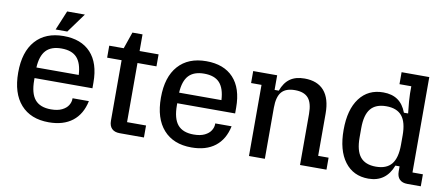

<svg xmlns="http://www.w3.org/2000/svg" viewBox="-64 -953 2825 1215"><g transform="rotate(10 1348.0 -345.5)"><path d="M45 -267Q45 -400 109 -472Q173 -544 289 -544Q402 -544 463.5 -478Q525 -412 525 -287V-250H153V-237Q153 -152 186 -112.5Q219 -73 289 -73Q332 -73 359.5 -86.5Q387 -100 399.5 -120.5Q412 -141 412 -161V-166H517Q499 -80 441 -35Q383 10 289 10Q173 10 109 -62Q45 -134 45 -267ZM425 -318Q421 -393 388.5 -428.5Q356 -464 289 -464Q223 -464 190 -428.5Q157 -393 153 -318ZM283 -701H397L306 -576H231Z M676 -68V-457H583V-534H676L713 -641H778V-534H900V-457H778V-77H900V0H744Q711 0 693.5 -17.5Q676 -35 676 -68Z M962 -267Q962 -400 1026 -472Q1090 -544 1206 -544Q1319 -544 1380.5 -478Q1442 -412 1442 -287V-250H1070V-237Q1070 -152 1103 -112.5Q1136 -73 1206 -73Q1249 -73 1276.5 -86.5Q1304 -100 1316.5 -120.5Q1329 -141 1329 -161V-166H1434Q1416 -80 1358 -35Q1300 10 1206 10Q1090 10 1026 -62Q962 -134 962 -267ZM1342 -318Q1338 -393 1305.5 -428.5Q1273 -464 1206 -464Q1140 -464 1107 -428.5Q1074 -393 1070 -318Z M1575 -457H1508V-534H1662V-440H1689Q1708 -493 1744 -518.5Q1780 -544 1837 -544Q1920 -544 1963 -494.5Q2006 -445 2006 -348V-77H2073V0H1903V-328Q1903 -398 1876 -429.5Q1849 -461 1790 -461Q1731 -461 1704 -429.5Q1677 -398 1677 -328V0H1575Z M2136 -267Q2136 -398 2191 -471Q2246 -544 2343 -544Q2399 -544 2436 -518.5Q2473 -493 2493 -440H2520Q2510 -530 2510 -566V-613H2434V-690H2612V-77H2679V0H2593Q2560 0 2542.5 -17.5Q2525 -35 2525 -68V-101H2498Q2456 10 2343 10Q2246 10 2191 -63Q2136 -136 2136 -267ZM2377 -73Q2445 -73 2477.5 -112.5Q2510 -152 2510 -237V-297Q2510 -382 2477.5 -421.5Q2445 -461 2377 -461Q2309 -461 2276.5 -421.5Q2244 -382 2244 -297V-237Q2244 -152 2276.5 -112.5Q2309 -73 2377 -73Z"/></g></svg>

Font: Mozilla Headline BETA
Style: Regular
Weight: 400
Designer: Studio DRAMA
Foundry: Studio DRAMA
Version: Version 0.100